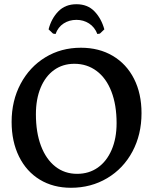

<svg xmlns="http://www.w3.org/2000/svg" viewBox="-20 -877 724 909"><path d="M35 -300Q35 -400 77.5 -480Q120 -560 194.5 -605.5Q269 -651 363 -651Q449 -651 514 -612.5Q579 -574 614.5 -504Q650 -434 650 -341Q650 -240 607 -159.5Q564 -79 487.5 -33.5Q411 12 316 12Q232 12 168.5 -26.5Q105 -65 70 -136Q35 -207 35 -300ZM532 -294Q532 -380 507.5 -443.5Q483 -507 437.5 -541Q392 -575 332 -575Q277 -575 236 -545.5Q195 -516 172.5 -462Q150 -408 150 -336Q150 -250 174 -186.5Q198 -123 242 -88.5Q286 -54 345 -54Q401 -54 443 -83.5Q485 -113 508.5 -167.5Q532 -222 532 -294ZM243 -716 231 -718 210 -738Q223 -789 256 -823Q289 -857 342 -857Q395 -857 427.5 -823Q460 -789 474 -738L453 -718L441 -716Q428 -749 401.5 -766Q375 -783 342 -783Q308 -783 281.5 -766Q255 -749 243 -716Z"/></svg>

Font: Alegreya Medium
Style: Regular
Weight: 500
Designer: Juan Pablo del Peral
Foundry: Huerta Tipografica
Version: Version 2.007; ttfautohint (v1.6)